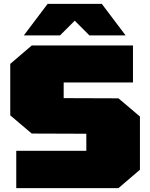

<svg xmlns="http://www.w3.org/2000/svg" viewBox="-20 -972 776 992"><path d="M103 -789 226 -952H506L629 -789H442L366 -865L290 -789ZM64 0V-193H426V-281L144 -282L33 -376V-642L144 -737H667V-546H309V-465L592 -464L703 -370V-95L592 0Z"/></svg>

Font: Tomorrow ExtraBold
Style: Regular
Weight: 800
Designer: Tony de Marco, Monica Rizzolli
Foundry: Just in Type
Version: Version 2.002